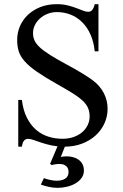

<svg xmlns="http://www.w3.org/2000/svg" viewBox="-20 -698 596 934"><path d="M388.2 131.8Q388.2 151.9 377 167.5Q365.7 183.1 347.7 193.8Q329.6 204.6 306.4 210.2Q283.2 215.8 259.8 215.8Q239.3 215.8 218.3 211.2Q197.3 206.5 178.7 200.2L193.4 168.5Q199.7 170.9 207.8 173.3Q215.8 175.8 224.4 177.5Q232.9 179.2 240.7 180.2Q248.5 181.2 254.9 181.2Q282.7 181.2 298.1 170.4Q313.5 159.7 313.5 138.7Q313.5 121.6 303.5 111.6Q293.5 101.6 276.9 100.1Q265.1 99.1 253.4 100.6Q241.7 102.1 231.9 105L223.6 99.1L259.8 13.7Q245.6 12.2 232.9 9.8Q205.1 3.9 183.1 -3.4Q161.1 -10.7 144.5 -16.6Q127.9 -22.5 116.2 -22.5Q104.5 -22.5 97.2 -14.2Q89.8 -5.9 86.4 15.6H68.8V-211.9H86.4Q92.8 -160.6 111.1 -124.8Q129.4 -88.9 156 -66.2Q182.6 -43.5 215.6 -33.2Q248.5 -22.9 283.7 -22.9Q314 -22.9 338.6 -31.7Q363.3 -40.5 380.4 -55.4Q397.5 -70.3 406.7 -89.8Q416 -109.4 416 -131.3Q416 -155.8 407.5 -174.3Q398.9 -192.9 379.9 -210.2Q360.8 -227.5 330.3 -246.3Q299.8 -265.1 256.3 -289.6Q197.3 -322.8 159.7 -348.9Q122.1 -375 100.6 -399.2Q79.1 -423.3 71.3 -448Q63.5 -472.7 63.5 -503.4Q63.5 -538.6 76.9 -570.1Q90.3 -601.6 115.5 -625.5Q140.6 -649.4 176.3 -663.6Q211.9 -677.7 256.3 -677.7Q285.2 -677.7 308.8 -671.9Q332.5 -666 351.1 -658.9Q369.6 -651.9 384 -646.2Q398.4 -640.6 409.2 -640.6Q420.4 -640.6 428 -648.7Q435.5 -656.7 440.9 -677.7H459V-448.2H440.9Q436 -495.1 419.9 -530.8Q403.8 -566.4 379.2 -590.6Q354.5 -614.7 323.2 -627Q292 -639.2 256.8 -639.2Q232.9 -639.2 211.7 -630.9Q190.4 -622.6 174.8 -608.6Q159.2 -594.7 149.9 -576.2Q140.6 -557.6 140.6 -537.1Q140.6 -517.6 147.9 -501.2Q155.3 -484.9 173.8 -467.5Q192.4 -450.2 224.4 -430.2Q256.3 -410.2 305.2 -383.8Q352.5 -358.4 383.5 -339.1Q414.6 -319.8 432.1 -306.6Q465.8 -281.7 484.6 -245.8Q503.4 -210 503.4 -168.9Q503.4 -131.3 488 -97.7Q472.7 -64 444.8 -38.8Q417 -13.7 378.4 1Q340.8 15.1 295.4 15.6L275.9 65.4Q289.1 62.5 304.7 62.5Q320.8 62.5 335.9 66.7Q351.1 70.8 362.5 79.1Q374 87.4 381.1 100.6Q388.2 113.8 388.2 131.8Z"/></svg>

Font: Doulos SIL Viet
Style: Regular
Weight: 400
Designer: Walt Agee, Victor Gaultney, Peter Martin, Debbi Hosken, Becca Hirsbrunner
Foundry: SIL International
Version: Version 5.000